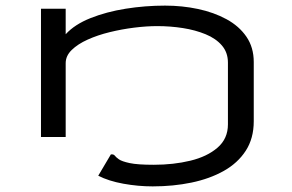

<svg xmlns="http://www.w3.org/2000/svg" viewBox="-20 -488 1040 684"><path d="M524 176Q472 176 419.5 166.5Q367 157 330 138L375 62Q385 61 389 66.5Q393 72 403.5 79.5Q414 87 442 93Q470 99 528 99Q598 99 658 84.5Q718 70 755 38Q792 6 792 -45V-265Q792 -301 770.5 -326Q749 -351 712.5 -366Q676 -381 631.5 -388Q587 -395 540 -395Q502 -395 458 -389.5Q414 -384 371 -373.5Q328 -363 292.5 -347Q257 -331 235.5 -310Q214 -289 214 -263V0H126V-457H214V-366Q246 -401 302.5 -423.5Q359 -446 428 -457Q497 -468 568 -468Q629 -468 685.5 -456Q742 -444 787 -419.5Q832 -395 858 -357Q884 -319 884 -267V-56Q884 5 855.5 49Q827 93 777 121Q727 149 662 162.5Q597 176 524 176Z"/></svg>

Font: Inconsolata UltraExpanded
Style: Regular
Weight: 400
Width: 9
Monospace: yes
Designer: Raph Levien, Cyreal, Brenton Simpson
Foundry: Raph Levien, Cyreal, Google
Version: Version 3.000; ttfautohint (v1.8.2.53-6de2)